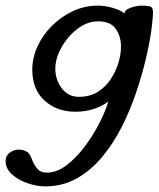

<svg xmlns="http://www.w3.org/2000/svg" viewBox="-93 -635 565 684"><path d="M68 29Q39 29 6 18Q-27 7 -50 -13.5Q-73 -34 -73 -62Q-73 -80 -58.5 -91Q-44 -102 -26 -102Q-8 -102 5 -93Q14 -86 20.5 -68Q27 -50 39 -35Q51 -20 74 -20Q109 -20 143 -45.5Q177 -71 207 -110.5Q237 -150 259.5 -193.5Q282 -237 293 -273Q271 -257 241.5 -247Q212 -237 175 -237Q110 -237 66 -276.5Q22 -316 22 -387Q22 -429 40.5 -469.5Q59 -510 92 -543Q125 -576 167 -595.5Q209 -615 255 -615Q281 -615 308.5 -607Q336 -599 350 -587Q351 -597 362.5 -603Q374 -609 388 -612Q402 -615 410 -615Q431 -615 441.5 -612Q452 -609 452 -592Q452 -570 446 -526Q440 -482 426.5 -425Q413 -368 392 -305.5Q371 -243 341 -183.5Q311 -124 271 -76Q231 -28 180.5 0.5Q130 29 68 29ZM188 -290Q227 -290 255 -307.5Q283 -325 301.5 -353Q320 -381 329 -411.5Q338 -442 338 -469Q338 -505 319.5 -532Q301 -559 256 -559Q226 -559 199 -543Q172 -527 150.5 -501.5Q129 -476 116.5 -447Q104 -418 104 -391Q104 -351 127 -320.5Q150 -290 188 -290Z"/></svg>

Font: Solitreo
Style: Regular
Weight: 400
Designer: Nathan Gross, Bryan Kirschen, Binghamton University
Foundry: Eli Heuer
Version: Version 1.100; ttfautohint (v1.8.4.7-5d5b)